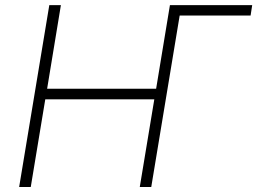

<svg xmlns="http://www.w3.org/2000/svg" viewBox="-20 -748 1029 768"><path d="M988.8 -727.5 982.4 -686H675.8L661.6 -727.5ZM56.6 0 177.2 -727.5H223.6L168.5 -393.1H604.5L659.7 -727.5H705.6L585 0H539.1L597.2 -350.6H161.1L103 0Z"/></svg>

Font: Inter 16pt ExtraLight
Style: Italic
Weight: 250
Italic angle: -9.3988°
Version: Version 4.001;git-66647c0bb